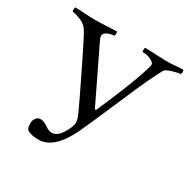

<svg xmlns="http://www.w3.org/2000/svg" viewBox="-151 -795 971 973"><g transform="rotate(30 334.5 -309.0)"><path d="M232.4 -35.2Q265.6 -35.2 290.5 -76.7Q315.4 -118.2 315.4 -140.6Q315.4 -161.1 298.8 -195.3Q282.2 -232.4 216.8 -366.7Q151.4 -501 132.8 -536.1Q118.2 -564.5 109.4 -576.2Q100.6 -587.9 85 -598.6Q72.3 -605.5 51.3 -612.8Q30.3 -620.1 21.5 -620.1Q17.6 -620.1 17.6 -630.9Q17.6 -643.6 21.5 -645.5Q42 -645.5 77.1 -643.1Q112.3 -640.6 138.7 -640.6Q166 -640.6 209 -643.1Q252 -645.5 264.6 -645.5Q266.6 -641.6 266.1 -630.9Q265.6 -620.1 262.7 -620.1Q247.1 -620.1 226.1 -611.3Q205.1 -602.5 205.1 -586.9Q205.1 -577.1 214.8 -557.6L363.3 -250Q367.2 -243.2 373 -252Q445.3 -416 481.4 -520.5Q500 -574.2 500 -587.9Q500 -598.6 479 -609.4Q458 -620.1 429.7 -620.1Q426.8 -620.1 426.8 -631.3Q426.8 -642.6 429.7 -645.5Q443.4 -645.5 488.8 -643.1Q534.2 -640.6 554.7 -640.6Q583 -640.6 610.4 -643.1Q637.7 -645.5 652.3 -645.5Q655.3 -642.6 655.3 -631.8Q655.3 -620.1 650.4 -620.1Q639.6 -620.1 607.9 -610.8Q576.2 -601.6 566.4 -589.8Q557.6 -575.2 525.4 -508.8Q506.8 -470.7 439 -313Q371.1 -155.3 349.6 -110.4Q284.2 24.4 198.2 28.3Q153.3 30.3 125 12.7Q116.2 0 116.2 -24.4Q116.2 -40 126 -53.7Q135.7 -67.4 153.3 -67.4Q170.9 -67.4 193.8 -51.3Q216.8 -35.2 232.4 -35.2Z"/></g></svg>

Font: Crimson Text
Style: Regular
Weight: 400
Version: Version 0.13